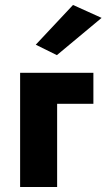

<svg xmlns="http://www.w3.org/2000/svg" viewBox="-20 -753 429 773"><path d="M389 -681 274 -733 124 -573 209 -531ZM61 -460V0H210V-335H356V-460Z"/></svg>

Font: Jost
Style: Bold
Weight: 700
Version: Version 3.710